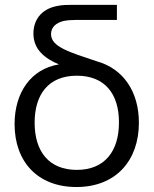

<svg xmlns="http://www.w3.org/2000/svg" viewBox="-20 -755 632 790"><path d="M294.5 14.5C456 14.5 551.5 -93.5 551.5 -250C551.5 -376.5 488.5 -472.5 377.5 -503C268 -540 190 -561.5 190 -614.5C190 -643.5 211 -661 241 -668.5C255.5 -671.5 272.5 -673 292 -673H461V-735H275.5C257.5 -735 237.5 -735 216 -730.5C145.5 -717.5 117.5 -668 117.5 -617C117.5 -551 164.5 -514.5 222.5 -490C107 -471.5 40 -373.5 40 -244.5C40 -89.5 135 14.5 294.5 14.5ZM296 -56C182.5 -56 122.5 -130.5 122.5 -250C122.5 -366 179 -443.5 296 -443.5C411 -443.5 469.5 -369.5 469.5 -251.5C469.5 -133.5 411.5 -56 296 -56Z"/></svg>

Font: Manrope
Style: Regular
Weight: 400
Designer: Mikhail Sharanda
Foundry: Mikhail Sharanda
Version: Version 4.505